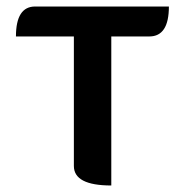

<svg xmlns="http://www.w3.org/2000/svg" viewBox="-20 -570 568 590"><path d="M322 0Q207 0 207 -60V-458H29Q29 -550 88 -550H499Q499 -458 439 -458H322V0Z"/></svg>

Font: Swei Half Moon CJK SC
Style: Medium
Weight: 500
Version: Version 2.071